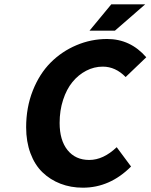

<svg xmlns="http://www.w3.org/2000/svg" viewBox="-20 -850 692 882"><path d="M391.1 -709 491.2 -830.1H647L507.8 -709ZM360.8 12.2Q305.2 12.2 257.8 -6.1Q210.4 -24.4 175 -58.6Q139.6 -92.8 119.9 -146Q100.1 -199.2 100.1 -265.1Q100.1 -356.4 130.6 -433.6Q161.1 -510.7 212.4 -562.3Q263.7 -613.8 331.1 -642.3Q398.4 -670.9 472.2 -670.9Q579.1 -670.9 651.9 -586.9L557.1 -496.1Q510.7 -543.9 452.1 -543.9Q412.1 -543.9 376 -525.1Q339.8 -506.3 312.7 -473.1Q285.6 -439.9 269.8 -391.1Q253.9 -342.3 253.9 -285.2Q253.9 -205.6 290.3 -160.4Q326.7 -115.2 390.1 -115.2Q454.6 -115.2 516.1 -173.8L582 -85Q484.9 12.2 360.8 12.2Z"/></svg>

Font: Office Code Pro D Bold Italic
Style: Regular
Weight: 700
Italic angle: -9°
Designer: Nathan Rutzky & Paul D. Hunt
Foundry: Adobe Systems Incorporated
Version: Version 1.004;PS 001.004;hotconv 1.0.70;makeotf.lib2.5.58329